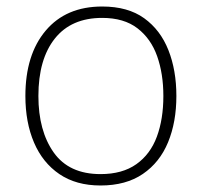

<svg xmlns="http://www.w3.org/2000/svg" viewBox="-20 -611 621 590"><path d="M522 -316Q522 -236 496.5 -174Q471 -112 419 -76.5Q367 -41 289 -41Q214 -41 162.5 -76Q111 -111 84.5 -173Q58 -235 58 -316Q58 -443 120.5 -517Q183 -591 294 -591Q373 -591 423 -555Q473 -519 497.5 -457Q522 -395 522 -316ZM98 -316Q98 -209 145 -142.5Q192 -76 289 -76Q356 -76 399 -106.5Q442 -137 462 -191Q482 -245 482 -316Q482 -384 463 -438Q444 -492 402.5 -524Q361 -556 294 -556Q199 -556 148.5 -492.5Q98 -429 98 -316Z"/></svg>

Font: Noto Sans Tamil UI ExtraLight
Style: Regular
Weight: 200
Designer: Jelle Bosma - Monotype Design Team
Foundry: Monotype Imaging Inc.
Version: Version 2.004; ttfautohint (v1.8.4.7-5d5b)